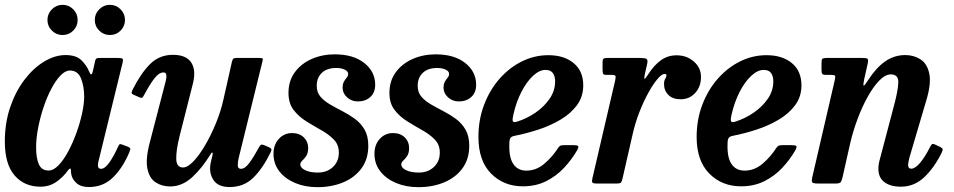

<svg xmlns="http://www.w3.org/2000/svg" viewBox="-23 -760 3951 795"><path d="M513 -131Q487 -67.5 446 -26.5Q405 14.5 345.5 14.5Q312 14.5 293.8 -1.8Q275.5 -18 272 -39Q271 -46 270.8 -49.8Q270.5 -53.5 270.5 -57Q269 -68.5 258.5 -54.5Q237.5 -25.5 209.2 -6.2Q181 13 144.5 13Q78 13 37.5 -33.5Q-3 -80 -3 -174.5Q-3 -251 19.2 -316.2Q41.5 -381.5 78.5 -430Q115.5 -478.5 160 -505.2Q204.5 -532 248.5 -532Q292 -532 313.8 -510.8Q335.5 -489.5 345 -466Q350.5 -452.5 354.2 -451.8Q358 -451 362 -467.5L370.5 -506Q372 -513.5 375.2 -516.8Q378.5 -520 388.5 -520H467Q482.5 -520 485 -516.2Q487.5 -512.5 484.5 -500L385.5 -95Q382.5 -84 382.5 -75Q382.5 -61 395.5 -61Q411 -61 429 -86Q447 -111 465.5 -152Q469.5 -160.5 472 -162.5Q474.5 -164.5 484 -161L506.5 -152.5Q515 -149 516.2 -145.2Q517.5 -141.5 513 -131ZM325.5 -359.5Q325.5 -402 312.5 -435Q299.5 -468 266.5 -468Q247 -468 227 -447Q207 -426 189 -391.5Q171 -357 157 -315Q143 -273 134.8 -230Q126.5 -187 126.5 -150.5Q126.5 -105 138 -79.5Q149.5 -54 177 -54Q198 -53.5 219.2 -75.5Q240.5 -97.5 259.5 -133Q278.5 -168.5 293.5 -210Q308.5 -251.5 317 -291Q325.5 -330.5 325.5 -359.5ZM432 -615Q406.5 -615 388 -633.2Q369.5 -651.5 369.5 -677.5Q369.5 -703 388 -721.5Q406.5 -740 432 -740Q458 -740 476.2 -721.5Q494.5 -703 494.5 -677.5Q494.5 -651.5 476.2 -633.2Q458 -615 432 -615ZM236 -615Q210.5 -615 192 -633.2Q173.5 -651.5 173.5 -677.5Q173.5 -703 192 -721.5Q210.5 -740 236 -740Q262 -740 280.2 -721.5Q298.5 -703 298.5 -677.5Q298.5 -651.5 280.2 -633.2Q262 -615 236 -615Z M526 -388.5Q560 -456.5 598.5 -494.8Q637 -533 693 -533Q749 -533 769.5 -500.2Q790 -467.5 775 -411L720.5 -196Q706 -138 706.8 -102.2Q707.5 -66.5 735 -66.5Q753.5 -66.5 777.5 -91.5Q801.5 -116.5 826 -158Q850.5 -199.5 871 -249.5Q891.5 -299.5 902.5 -349.5L937.5 -505Q939.5 -512.5 942.5 -516.2Q945.5 -520 954.5 -520H1049.5Q1061 -520 1063.8 -518.2Q1066.5 -516.5 1064 -507L965 -104.5Q961.5 -90.5 961.5 -75.8Q961.5 -61 974.5 -61Q991.5 -61 1009.5 -85.5Q1027.5 -110 1048.5 -148.5Q1053.5 -157.5 1057 -160.2Q1060.5 -163 1069.5 -159.5L1089.5 -151Q1098 -147 1100.2 -143.2Q1102.5 -139.5 1097.5 -129Q1065.5 -63.5 1026.2 -24.5Q987 14.5 927.5 14.5Q880.5 14.5 861 -14.5Q841.5 -43.5 849 -84L857 -118Q859 -127.5 856 -128.2Q853 -129 849 -121.5Q814 -64 772.5 -26Q731 12 681.5 12Q647.5 12 621.2 -5Q595 -22 587 -63.5Q579 -105 599.5 -179L659.5 -410Q662 -418 664.5 -429.8Q667 -441.5 665.5 -450.8Q664 -460 653.5 -460Q635.5 -460 616.2 -435.2Q597 -410.5 574.5 -368Q570 -359.5 566.5 -356.2Q563 -353 553.5 -357.5L531.5 -367Q522.5 -371 522 -375Q521.5 -379 526 -388.5Z M1380 -127.5Q1380.5 -160.5 1359.2 -182.2Q1338 -204 1307 -221.2Q1276 -238.5 1244.8 -258Q1213.5 -277.5 1192.5 -305Q1171.5 -332.5 1171.5 -375Q1171.5 -425.5 1198 -461.2Q1224.5 -497 1268 -516Q1311.5 -535 1363 -535Q1440 -535 1485.2 -499.2Q1530.5 -463.5 1530.5 -409Q1530.5 -376.5 1510.2 -358.2Q1490 -340 1459 -340Q1432.5 -340 1414 -357Q1395.5 -374 1395.5 -397Q1396 -413.5 1401.5 -422.8Q1407 -432 1412.8 -438.8Q1418.5 -445.5 1418.5 -454Q1418.5 -465 1404.2 -471.8Q1390 -478.5 1369 -478.5Q1331 -478.5 1309.8 -458.5Q1288.5 -438.5 1288.5 -404.5Q1288.5 -377.5 1304 -359.5Q1319.5 -341.5 1343.8 -327.5Q1368 -313.5 1395.2 -299.5Q1422.5 -285.5 1447 -267.5Q1471.5 -249.5 1486.8 -222.8Q1502 -196 1502 -156.5Q1502 -101.5 1474 -63.2Q1446 -25 1398.2 -5Q1350.5 15 1291.5 15Q1240.5 15 1199.2 -2.2Q1158 -19.5 1133.8 -50.5Q1109.5 -81.5 1109.5 -123Q1109.5 -161 1131.5 -185Q1153.5 -209 1186.5 -209Q1216.5 -209 1234.8 -191.2Q1253 -173.5 1253 -146Q1252.5 -125 1244.5 -113.5Q1236.5 -102 1228.5 -94.8Q1220.5 -87.5 1220.5 -79Q1220.5 -65 1240.8 -55.2Q1261 -45.5 1293.5 -45.5Q1331 -45.5 1355.5 -68.5Q1380 -91.5 1380 -127.5Z M1798 -127.5Q1798.5 -160.5 1777.2 -182.2Q1756 -204 1725 -221.2Q1694 -238.5 1662.8 -258Q1631.5 -277.5 1610.5 -305Q1589.5 -332.5 1589.5 -375Q1589.5 -425.5 1616 -461.2Q1642.5 -497 1686 -516Q1729.5 -535 1781 -535Q1858 -535 1903.2 -499.2Q1948.5 -463.5 1948.5 -409Q1948.5 -376.5 1928.2 -358.2Q1908 -340 1877 -340Q1850.5 -340 1832 -357Q1813.5 -374 1813.5 -397Q1814 -413.5 1819.5 -422.8Q1825 -432 1830.8 -438.8Q1836.5 -445.5 1836.5 -454Q1836.5 -465 1822.2 -471.8Q1808 -478.5 1787 -478.5Q1749 -478.5 1727.8 -458.5Q1706.5 -438.5 1706.5 -404.5Q1706.5 -377.5 1722 -359.5Q1737.5 -341.5 1761.8 -327.5Q1786 -313.5 1813.2 -299.5Q1840.5 -285.5 1865 -267.5Q1889.5 -249.5 1904.8 -222.8Q1920 -196 1920 -156.5Q1920 -101.5 1892 -63.2Q1864 -25 1816.2 -5Q1768.5 15 1709.5 15Q1658.5 15 1617.2 -2.2Q1576 -19.5 1551.8 -50.5Q1527.5 -81.5 1527.5 -123Q1527.5 -161 1549.5 -185Q1571.5 -209 1604.5 -209Q1634.5 -209 1652.8 -191.2Q1671 -173.5 1671 -146Q1670.5 -125 1662.5 -113.5Q1654.5 -102 1646.5 -94.8Q1638.5 -87.5 1638.5 -79Q1638.5 -65 1658.8 -55.2Q1679 -45.5 1711.5 -45.5Q1749 -45.5 1773.5 -68.5Q1798 -91.5 1798 -127.5Z M1958 -193Q1958 -264.5 1981.5 -326.2Q2005 -388 2045.5 -434Q2086 -480 2138 -505.8Q2190 -531.5 2247.5 -531.5Q2312.5 -531.5 2352.2 -498.8Q2392 -466 2392 -406.5Q2392 -359.5 2365.8 -324.2Q2339.5 -289 2297 -264Q2254.5 -239 2205 -223Q2155.5 -207 2109.5 -198Q2095.5 -195.5 2090.8 -189Q2086 -182.5 2086 -163.5Q2084 -108 2102.5 -80.8Q2121 -53.5 2156.5 -53.5Q2197 -53.5 2230.2 -81.5Q2263.5 -109.5 2288 -147.5Q2292.5 -154.5 2297.2 -156.8Q2302 -159 2314.5 -159H2351Q2367.5 -159 2370.8 -155.2Q2374 -151.5 2367 -138.5Q2345 -100 2313.2 -65.8Q2281.5 -31.5 2238.8 -10Q2196 11.5 2142 11.5Q2062.5 11.5 2010.2 -41.5Q1958 -94.5 1958 -193ZM2117 -256Q2157.5 -268.5 2193.5 -293Q2229.5 -317.5 2252.5 -350.8Q2275.5 -384 2275.5 -423Q2275.5 -444.5 2266.2 -457.5Q2257 -470.5 2235.5 -470.5Q2210.5 -470.5 2184.2 -446.2Q2158 -422 2136.2 -380Q2114.5 -338 2102.5 -285Q2098.5 -267.5 2100 -259.5Q2101.5 -251.5 2117 -256Z M2490 -520H2629Q2647.5 -520 2653.8 -516Q2660 -512 2657 -497L2647.5 -455Q2643 -435 2645.8 -434Q2648.5 -433 2660.5 -451.5Q2685 -490 2713.5 -510.5Q2742 -531 2778.5 -531Q2820.5 -531 2850 -505.2Q2879.5 -479.5 2879.5 -441.5Q2879.5 -401 2855.5 -375Q2831.5 -349 2795.5 -349Q2762.5 -349 2744.5 -367Q2726.5 -385 2726.5 -412Q2726.5 -426 2731.5 -433.8Q2736.5 -441.5 2736.5 -447.5Q2736.5 -454 2729 -454Q2717.5 -454 2699.5 -433Q2681.5 -412 2661.8 -376.2Q2642 -340.5 2624.5 -295.8Q2607 -251 2596.5 -204L2555 -22.5Q2552 -8.5 2548.5 -4.2Q2545 0 2527.5 0H2449.5Q2432 0 2429.5 -4.8Q2427 -9.5 2430 -22L2524 -426Q2527.5 -442 2525.2 -446Q2523 -450 2507 -450H2488Q2476.5 -450 2474.2 -454.5Q2472 -459 2472 -472.5V-503.5Q2472 -513.5 2475.8 -516.8Q2479.5 -520 2490 -520Z M2861.5 -193Q2861.5 -264.5 2885 -326.2Q2908.5 -388 2949 -434Q2989.5 -480 3041.5 -505.8Q3093.5 -531.5 3151 -531.5Q3216 -531.5 3255.8 -498.8Q3295.5 -466 3295.5 -406.5Q3295.5 -359.5 3269.2 -324.2Q3243 -289 3200.5 -264Q3158 -239 3108.5 -223Q3059 -207 3013 -198Q2999 -195.5 2994.2 -189Q2989.5 -182.5 2989.5 -163.5Q2987.5 -108 3006 -80.8Q3024.5 -53.5 3060 -53.5Q3100.5 -53.5 3133.8 -81.5Q3167 -109.5 3191.5 -147.5Q3196 -154.5 3200.8 -156.8Q3205.5 -159 3218 -159H3254.5Q3271 -159 3274.2 -155.2Q3277.5 -151.5 3270.5 -138.5Q3248.5 -100 3216.8 -65.8Q3185 -31.5 3142.2 -10Q3099.5 11.5 3045.5 11.5Q2966 11.5 2913.8 -41.5Q2861.5 -94.5 2861.5 -193ZM3020.5 -256Q3061 -268.5 3097 -293Q3133 -317.5 3156 -350.8Q3179 -384 3179 -423Q3179 -444.5 3169.8 -457.5Q3160.5 -470.5 3139 -470.5Q3114 -470.5 3087.8 -446.2Q3061.5 -422 3039.8 -380Q3018 -338 3006 -285Q3002 -267.5 3003.5 -259.5Q3005 -251.5 3020.5 -256Z M3399 -520H3547.5Q3566 -520 3569.5 -516.2Q3573 -512.5 3570 -497.5L3555 -430.5Q3550 -406.5 3553.5 -405.8Q3557 -405 3571.5 -428Q3604 -479 3641.8 -505.5Q3679.5 -532 3725.5 -532Q3761 -532 3788.8 -514Q3816.5 -496 3825 -454.2Q3833.5 -412.5 3811.5 -341L3743 -109Q3741 -102.5 3739 -91.8Q3737 -81 3737 -77.5Q3737 -61.5 3750 -61.5Q3766.5 -61.5 3786.8 -85.8Q3807 -110 3826.5 -148.5Q3831.5 -158.5 3835.2 -162.2Q3839 -166 3847.5 -162L3870 -151.5Q3878.5 -147 3880 -143Q3881.5 -139 3876 -127.5Q3844.5 -64 3803.2 -25.5Q3762 13 3707 13Q3664 13 3639 -5.8Q3614 -24.5 3614 -61.5Q3614 -80 3620.5 -102L3679 -324Q3695 -383 3696.5 -417.5Q3698 -452 3665.5 -452Q3642.5 -452 3617.8 -426.5Q3593 -401 3569.8 -359.2Q3546.5 -317.5 3527.8 -267.2Q3509 -217 3497.5 -167.5L3465.5 -25.5Q3462.5 -12 3458.2 -6Q3454 0 3437 0H3367.5Q3344.5 0 3340.5 -4.5Q3336.5 -9 3340.5 -27L3434 -430.5Q3437 -444 3433.8 -447Q3430.5 -450 3418 -450H3396.5Q3384 -450 3381.2 -454.8Q3378.5 -459.5 3378.5 -473V-498.5Q3378.5 -512.5 3382 -516.2Q3385.5 -520 3399 -520Z"/></svg>

Font: Besley* Narrow Semi
Style: Italic
Weight: 600
Width: 4
Italic angle: -13°
Designer: Owen Earl
Foundry: indestructible type*
Version: Version 3.000; ttfautohint (v1.8.3)